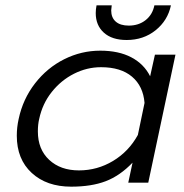

<svg xmlns="http://www.w3.org/2000/svg" viewBox="-20 -685 691 720"><path d="M339 -636Q339 -650 342 -665H399Q397 -651 397 -646Q397 -619 414 -604Q431 -589 463 -589Q500 -589 526 -609.5Q552 -630 559 -665H621Q609 -608 563.5 -571.5Q518 -535 455 -535Q400 -535 369.5 -562.5Q339 -590 339 -636ZM43 -176Q43 -208 50 -239Q66 -314 111.5 -372.5Q157 -431 221 -463Q285 -495 356 -495Q425 -495 472.5 -470Q520 -445 543 -399L561 -480H638L536 0H461L477 -75Q430 -26 376.5 -5.5Q323 15 247 15Q155 15 99 -36.5Q43 -88 43 -176ZM497 -179 522 -299Q517 -362 475 -397.5Q433 -433 359 -433Q306 -433 257.5 -408.5Q209 -384 174 -340Q139 -296 127 -239Q122 -219 122 -192Q122 -125 164.5 -85.5Q207 -46 276 -46Q345 -46 404 -81.5Q463 -117 497 -179Z"/></svg>

Font: Prompt Light
Style: Italic
Weight: 300
Italic angle: -12°
Designer: Katatrad Team
Foundry: CadsonDemak
Version: Version 1.000